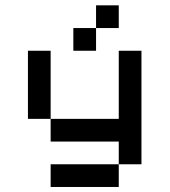

<svg xmlns="http://www.w3.org/2000/svg" viewBox="-20 -628 648 734"><path d="M173.6 -173.6H434V-434H520.8V0H434V-86.8H173.6ZM173.6 -173.6H86.8V-434H173.6ZM434 0V86.8H173.6V0ZM347.2 -520.8V-607.6H434V-520.8ZM347.2 -520.8V-434H260.4V-520.8Z"/></svg>

Font: 8-bit Operator+ 8
Style: Regular
Weight: 400
Designer: GrandChaos9000
Version: Version 1.3.0 - August 1, 2014